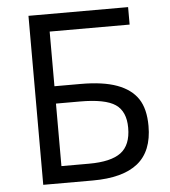

<svg xmlns="http://www.w3.org/2000/svg" viewBox="-52 -761 716 808"><g transform="rotate(-5 306.5 -357.0)"><path d="M561 -208Q561 -101.6 497.8 -50.8Q434.6 0 307.1 0H98.1V-713.9H519V-640.1H181.2V-409.2H292Q386.2 -409.2 445.3 -387.5Q504.4 -365.7 532.7 -323.2Q561 -280.8 561 -208ZM181.2 -71.8H297.9Q390.6 -71.8 432.9 -103.5Q475.1 -135.3 475.1 -208Q475.1 -277.3 432.1 -306.6Q389.2 -335.9 282.2 -335.9H181.2Z"/></g></svg>

Font: Open Sans ACDW
Style: acdw
Weight: 400
Foundry: Ascender Corporation
Version: Version 1.10